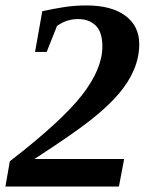

<svg xmlns="http://www.w3.org/2000/svg" viewBox="-32 -682 552 702"><path d="M402.8 0H-12.2L3.9 -92.3Q192.9 -238.3 267.6 -334Q342.3 -429.7 342.3 -512.2Q342.3 -564.9 317.9 -588.6Q293.5 -612.3 253.9 -612.3Q210.4 -612.3 176.3 -586.9L138.7 -492.2H96.2L122.6 -641.1Q163.6 -649.9 201.9 -656Q240.2 -662.1 284.2 -662.1Q375.5 -662.1 426.3 -624.5Q477.1 -586.9 477.1 -521Q477.1 -473.1 458 -427.7Q439 -382.3 402.1 -338.9Q365.2 -295.4 302.5 -245.4Q239.7 -195.3 93.8 -100.6H421.9Z"/></svg>

Font: Tinos
Style: Bold Italic
Weight: 700
Italic angle: -16.333°
Designer: Steve Matteson
Foundry: Monotype Imaging Inc.
Version: Version 1.23